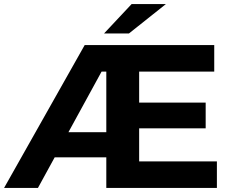

<svg xmlns="http://www.w3.org/2000/svg" viewBox="-29 -921 1129 941"><path d="M-9 0 386 -700H547V-570H408L506 -638L157 0ZM197 -150 200 -273H547V-150ZM641 -418H979V-292H641ZM653 -130H1034V0H492V-700H1021V-570H653ZM481 -757 616 -901H784L603 -757Z"/></svg>

Font: MOST Montserrat
Style: Bold
Weight: 700
Designer: Julieta Ulanovsky
Foundry: Julieta Ulanovsky
Version: Version 8.000;March 11, 2024;FontCreator 15.0.0.2926 64-bit